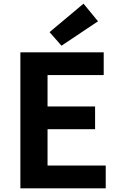

<svg xmlns="http://www.w3.org/2000/svg" viewBox="-20 -1026 655 1046"><path d="M91 0V-741H545V-617H239V-446H498V-322H239V-124H556V0ZM315 -777 250 -851 435 -1006 514 -910Z"/></svg>

Font: Noto Sans TC Thin
Style: Bold
Weight: 700
Version: Version 2.004-H2;hotconv 1.0.118;makeotfexe 2.5.65603